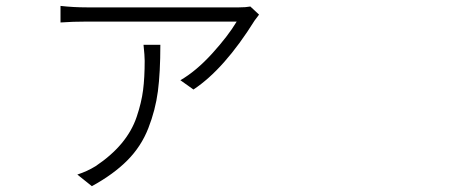

<svg xmlns="http://www.w3.org/2000/svg" viewBox="-20 -558 1540 646"><path d="M462.9 -407.2H519.5Q519.5 -313.5 511.2 -250.5Q502.9 -187.5 479 -126.5Q455.1 -65.4 408.7 -18.6Q362.3 28.3 289.1 68.4L240.2 29.3Q273.4 18.6 301.8 1Q354.5 -34.2 389.2 -75.7Q423.8 -117.2 439.9 -165Q456.1 -212.9 461.4 -254.9Q466.8 -296.9 466.8 -353.5Q466.8 -370.1 462.9 -407.2ZM822.3 -536.1 851.6 -508.8Q843.8 -499 836.9 -489.3Q734.4 -325.2 630.9 -256.8L586.9 -288.1Q639.6 -318.4 693.4 -377.4Q747.1 -436.5 776.4 -485.4H272.5Q224.6 -485.4 183.6 -482.4V-538.1Q227.5 -533.2 272.5 -533.2H784.2Q807.6 -533.2 822.3 -536.1Z"/></svg>

Font: Bpmf Zihi Sans Light
Style: Light
Weight: 300
Foundry: But Ko
Version: Version 1.320